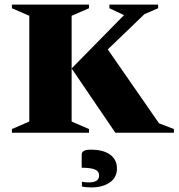

<svg xmlns="http://www.w3.org/2000/svg" viewBox="-20 -580 784 839"><path d="M32 0V-16L108 -49V-511L32 -544V-560H369V-544L293 -511V-49L369 -16V0ZM484 0 293 -281 522 -514 458 -544V-560H671V-544L611 -518L451 -364L675 -41L740 -16V0ZM379 239Q369 239 357.5 238Q346 237 338 235V214Q346 216 355 216.5Q364 217 369 217Q413 217 413 187Q413 168 394.5 160.5Q376 153 337 153V95Q337 86 345.5 80Q354 74 377 74Q432 74 461.5 96Q491 118 491 156Q491 196 459.5 217.5Q428 239 379 239Z"/></svg>

Font: Spectral SC ExtraBold
Style: Regular
Weight: 800
Designer: Jean-Baptiste Levee
Foundry: Production Type
Version: Version 2.001